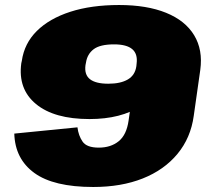

<svg xmlns="http://www.w3.org/2000/svg" viewBox="-20 -733 831 766"><path d="M753 -271Q741 -183 688 -119Q635 -55 549.5 -21Q464 13 352 13Q194 13 117 -43Q40 -99 37 -200L289 -225Q293 -192 309.5 -168Q326 -144 374 -144Q422 -144 453.5 -169.5Q485 -195 493 -252L522 -454H779ZM455 -713Q566 -713 642.5 -682Q719 -651 754.5 -592.5Q790 -534 779 -454H636Q623 -363 543 -310.5Q463 -258 337 -258Q196 -258 123.5 -318Q51 -378 65 -481L67 -490Q77 -560 127 -609.5Q177 -659 260.5 -686Q344 -713 455 -713ZM435 -556Q379 -556 353.5 -536.5Q328 -517 323 -483L321 -473Q316 -435 339 -417Q362 -399 412 -399Q461 -399 490 -416Q519 -433 524 -469L525 -479Q530 -518 507.5 -537Q485 -556 435 -556Z"/></svg>

Font: Pathway Extreme 28pt Black
Style: Italic
Weight: 900
Italic angle: -8°
Designer: Eduardo Rodriguez Tunni
Foundry: Eduardo Rodriguez Tunni
Version: Version 1.001;gftools[0.9.26]